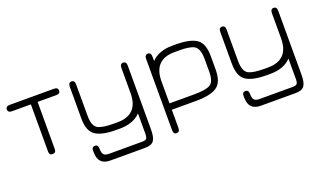

<svg xmlns="http://www.w3.org/2000/svg" viewBox="-70 -848 2395 1440"><g transform="rotate(-20 1127.5 -128.5)"><path d="M400.4 -450.2Q432.6 -450.2 432.6 -424.8Q432.6 -399.4 400.4 -399.4H252V-23.4Q252 6.8 224.6 6.8Q198.2 6.8 198.2 -21.5Q198.2 -22.5 198.2 -23.4V-399.4H47.9Q15.6 -399.4 15.6 -424.8Q15.6 -450.2 47.9 -450.2Z M762.7 -50.8Q929.7 -50.8 929.7 -224.6V-423.8Q929.7 -457 955.1 -457Q980.5 -457 980.5 -423.8V85Q980.5 148.4 961.9 174.3Q943.4 200.2 891.6 200.2H615.2Q533.2 200.2 520.5 129.9Q517.6 113.3 517.6 85Q517.6 56.6 543 56.6Q568.4 56.6 568.4 89.8Q568.4 123 580.1 136.2Q591.8 149.4 622.1 149.4H884.8Q913.1 149.4 921.4 139.6Q929.7 129.9 929.7 100.6V-61.5Q872.1 0 762.7 0H734.4Q622.1 0 569.8 -34.7Q517.6 -69.3 517.6 -171.9V-423.8Q517.6 -457 543 -457Q568.4 -457 568.4 -423.8V-172.9Q568.4 -91.8 607.4 -70.3Q643.6 -50.8 734.4 -50.8Z M1539.1 -277.3Q1538.1 -359.4 1499 -380.9Q1464.8 -399.4 1381.8 -399.4Q1377.9 -399.4 1373 -399.4H1344.7Q1177.7 -399.4 1177.7 -226.6V-50.8H1374Q1469.7 -50.8 1504.4 -72.3Q1539.1 -93.8 1539.1 -172.9ZM1589.8 -171.9Q1589.8 -69.3 1537.6 -34.7Q1485.4 0 1374 0H1177.7V143.6Q1177.7 177.7 1152.3 177.7Q1127 177.7 1127 143.6V-423.8Q1127 -457 1152.3 -457Q1177.7 -457 1177.7 -422.9V-388.7Q1235.4 -450.2 1344.7 -450.2H1373Q1485.4 -450.2 1537.6 -415.5Q1589.8 -380.9 1589.8 -278.3Z M1963.9 -50.8Q2130.9 -50.8 2130.9 -224.6V-423.8Q2130.9 -457 2156.2 -457Q2181.6 -457 2181.6 -423.8V85Q2181.6 148.4 2163.1 174.3Q2144.5 200.2 2092.8 200.2H1816.4Q1734.4 200.2 1721.7 129.9Q1718.8 113.3 1718.8 85Q1718.8 56.6 1744.1 56.6Q1769.5 56.6 1769.5 89.8Q1769.5 123 1781.2 136.2Q1793 149.4 1823.2 149.4H2085.9Q2114.3 149.4 2122.6 139.6Q2130.9 129.9 2130.9 100.6V-61.5Q2073.2 0 1963.9 0H1935.5Q1823.2 0 1771 -34.7Q1718.8 -69.3 1718.8 -171.9V-423.8Q1718.8 -457 1744.1 -457Q1769.5 -457 1769.5 -423.8V-172.9Q1769.5 -91.8 1808.6 -70.3Q1844.7 -50.8 1935.5 -50.8Z"/></g></svg>

Font: Jura
Style: Book
Weight: 400
Version: Version 2.5